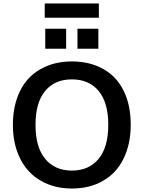

<svg xmlns="http://www.w3.org/2000/svg" viewBox="-20 -1074 826 1103"><path d="M393 9Q291 9 214 -36Q137 -80 96 -163Q54 -246 54 -357Q54 -467 95 -551Q135 -633 213 -677Q290 -721 393 -721Q497 -721 574 -677Q651 -634 691 -551Q731 -470 731 -357Q731 -247 690 -163Q649 -79 573 -36Q497 9 393 9ZM393 -94Q491 -94 547 -162Q602 -229 602 -357Q602 -484 547 -551Q492 -618 393 -618Q294 -618 239 -551Q184 -484 184 -357Q184 -229 239 -162Q295 -94 393 -94ZM240 -909H360V-794H240ZM425 -909H545V-794H425ZM237 -972V-1054H548V-972Z"/></svg>

Font: PRinguin Sans
Style: Bold
Weight: 700
Designer: Vernon Adams
Foundry: Vernon Adams
Version: ""